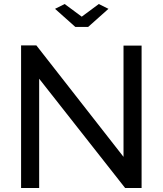

<svg xmlns="http://www.w3.org/2000/svg" viewBox="-20 -936 810 956"><path d="M175 -544V0H85V-710H161L595 -155V-709H685V0H603ZM302 -916 387 -853 472 -916 520 -892 419 -802H355L254 -892Z"/></svg>

Font: Raleway Medium
Style: Regular
Weight: 500
Designer: Matt McInerney, Pablo Impallari, Rodrigo Fuenzalida
Foundry: Matt McInerney, Pablo Impallari, Rodrigo Fuenzalida
Version: Version 4.026